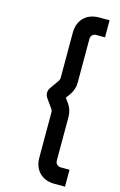

<svg xmlns="http://www.w3.org/2000/svg" viewBox="-160 -961 770 1236"><g transform="rotate(15 224.5 -342.5)"><path d="M408.2 212H340.1Q275.3 212 237.7 174.4Q200.1 136.8 200.1 72.2V-228.3Q200.1 -239.3 194.1 -247.7L149.8 -310.5Q140 -325.2 140 -342.5Q140 -359.9 149.8 -374.5L194.1 -437.3Q200.1 -447.3 200.1 -456.7V-757Q200.1 -821.3 237.7 -859.2Q275.3 -897 340.1 -897H408.2V-783.3H348.4Q334.1 -783.3 323.9 -773.2Q313.8 -763.1 313.8 -748.7V-456.7Q313.8 -410.2 286.4 -371.7L265.2 -342.5L286.4 -313.3Q313.8 -274.8 313.8 -228.3V63.8Q313.8 78.5 323.9 88.8Q334.1 99.2 348.4 99.2H408.2Z"/></g></svg>

Font: Manrope Variable Light
Style: Regular
Weight: 200
Designer: Mikhail Sharanda
Foundry: Mikhail Sharanda
Version: Version 4.505